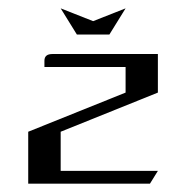

<svg xmlns="http://www.w3.org/2000/svg" viewBox="-20 -442 448 462"><path d="M47.9 0V-125L282.2 -219.2V-280.8H86.9V-295.9Q86.9 -312 106 -312H359.9V-219.2L126 -125V-30.8H359.9L340.8 0ZM126 -421.9 204.1 -391.1 282.2 -421.9 243.2 -358.9H165Z"/></svg>

Font: Hhenum
Style: Regular
Weight: 400
Designer: T. Christopher White
Version: Version 1.0